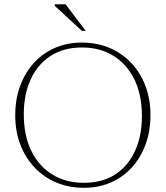

<svg xmlns="http://www.w3.org/2000/svg" viewBox="-20 -890 794 920"><path d="M372 -686Q444 -686 504 -660.8Q564 -635.5 608.2 -589Q652.5 -542.5 676.8 -478.8Q701 -415 701 -338.5Q701 -261.5 677.5 -197.8Q654 -134 611.2 -87.2Q568.5 -40.5 510.2 -15.2Q452 10 382.5 10Q310.5 10 250.2 -15.2Q190 -40.5 145.8 -87.2Q101.5 -134 77.2 -197.8Q53 -261.5 53 -337.5Q53 -414.5 76.5 -478.2Q100 -542 142.8 -588.8Q185.5 -635.5 244 -660.8Q302.5 -686 372 -686ZM381 -14Q470.5 -14 532.5 -54.5Q594.5 -95 627.2 -167.2Q660 -239.5 660 -333.5Q660 -436.5 623.5 -510.2Q587 -584 522.5 -623.2Q458 -662.5 373 -662.5Q284.5 -662.5 222 -621.8Q159.5 -581 126.8 -509Q94 -437 94 -343Q94 -239.5 130.5 -166Q167 -92.5 231.8 -53.2Q296.5 -14 381 -14ZM391 -742H372.5L242.5 -862V-869.5H294Z"/></svg>

Font: Newsreader 16pt 16pt ExtraLight
Style: Regular
Weight: 250
Version: Version 1.003